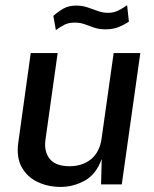

<svg xmlns="http://www.w3.org/2000/svg" viewBox="-20 -726 608 756"><path d="M217 10Q167.5 9.5 127 -10Q86.5 -29.5 65.2 -68.2Q44 -107 52 -164.5L101 -517H207L159 -176Q152.5 -129.5 175.8 -100.5Q199 -71.5 254 -71.5Q304.5 -71.5 338.5 -99.2Q372.5 -127 380 -180.5L427.5 -517H532.5L459.5 0H378L380.5 -100Q358.5 -39 312.8 -14.2Q267 10.5 217 10ZM200 -607.5 190 -663.5Q209 -680.5 229.8 -692.2Q250.5 -704 279.5 -704Q304 -704 324.5 -697Q345 -690 364.8 -682.8Q384.5 -675.5 406 -675.5Q428 -675.5 446.2 -684.8Q464.5 -694 480.5 -705.5L487.5 -641Q473 -630.5 449.8 -620.5Q426.5 -610.5 396 -610.5Q370 -610.5 351.2 -617Q332.5 -623.5 314.5 -630.2Q296.5 -637 274 -637Q250.5 -637 234.2 -628.8Q218 -620.5 200 -607.5Z"/></svg>

Font: Public Sans Medium
Style: Italic
Weight: 500
Italic angle: -8°
Designer: The Public Sans project authors (U.S. Web Design System). Libre Franklin designed by Pablo Impallari and Rodrigo Fuenzal
Version: Version 1.007; ttfautohint (v1.8.1) -l 8 -r 50 -G 200 -x 14 